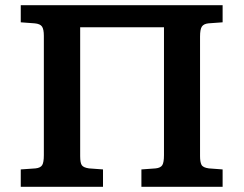

<svg xmlns="http://www.w3.org/2000/svg" viewBox="-20 -720 939 740"><path d="M60 0V-67L117 -71Q136 -73 142.5 -83.5Q149 -94 149 -122V-582Q149 -607 142 -617.5Q135 -628 114 -630L60 -634V-700H838V-634L783 -630Q765 -628 758 -617.5Q751 -607 751 -579V-118Q751 -96 756.5 -85Q762 -74 785 -71L838 -67V0H525V-67L580 -71Q599 -73 605.5 -83.5Q612 -94 612 -122V-615H289V-118Q289 -92 295.5 -83Q302 -74 323 -71L377 -67V0Z"/></svg>

Font: Literata 7pt SemiBold
Style: Regular
Weight: 600
Designer: Latin by Veronika Burian and Jose Scaglione. Greek by Irene Vlachou. Cyrillic by Vera Evstafieva.
Foundry: TypeTogether
Version: Version 3.002